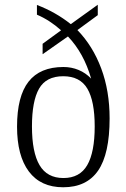

<svg xmlns="http://www.w3.org/2000/svg" viewBox="-20 -781 534 811"><path d="M52 -246Q52 -374 100.5 -436Q149 -498 248 -498Q282 -498 312 -485.5Q342 -473 365 -449Q334 -557 267 -627L160 -552V-596L238 -653Q190 -696 136 -719V-760Q215 -730 279 -679L393 -761V-717L307 -654Q372 -587 407.5 -492Q443 -397 443 -281Q443 -131 394.5 -60.5Q346 10 247 10Q152 10 102 -56.5Q52 -123 52 -246ZM380 -247Q380 -354 349 -406.5Q318 -459 247 -459Q175 -459 145 -406.5Q115 -354 115 -247Q115 -138 147 -83.5Q179 -29 248 -29Q317 -29 348.5 -83.5Q380 -138 380 -247Z"/></svg>

Font: Noto Serif NarrowLight
Style: Regular
Weight: 300
Width: 4
Designer: Monotype Design Team
Foundry: Monotype Imaging Inc.
Version: Version 1.001